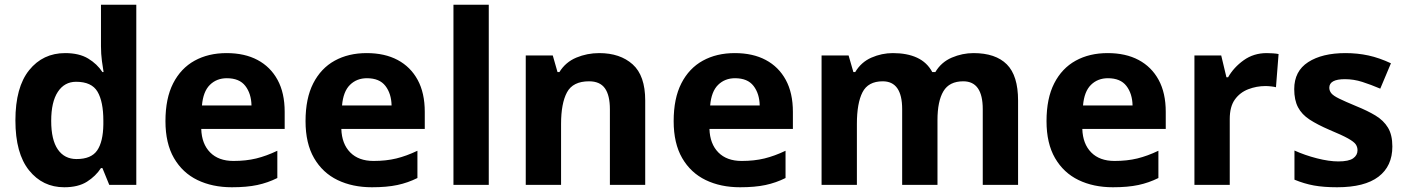

<svg xmlns="http://www.w3.org/2000/svg" viewBox="-20 -780 5932 810"><path d="M251 10Q160 10 102.5 -61.5Q45 -133 45 -272Q45 -412 103 -484Q161 -556 255 -556Q314 -556 352 -533Q390 -510 412 -476H417Q414 -492 410 -522.5Q406 -553 406 -585V-760H555V0H441L412 -71H406Q384 -37 347 -13.5Q310 10 251 10ZM303 -109Q365 -109 390 -145.5Q415 -182 416 -255V-271Q416 -351 391.5 -393Q367 -435 301 -435Q252 -435 224 -392.5Q196 -350 196 -270Q196 -190 224 -149.5Q252 -109 303 -109Z M936 -556Q1012 -556 1066.5 -527Q1121 -498 1151 -443Q1181 -388 1181 -308V-236H829Q831 -173 866.5 -137Q902 -101 965 -101Q1018 -101 1061 -111.5Q1104 -122 1150 -144V-29Q1110 -9 1065.5 0.5Q1021 10 958 10Q876 10 813 -20.5Q750 -51 714 -113Q678 -175 678 -269Q678 -365 710.5 -428.5Q743 -492 801 -524Q859 -556 936 -556ZM937 -450Q894 -450 865.5 -422Q837 -394 832 -335H1041Q1040 -385 1015 -417.5Q990 -450 937 -450Z M1527 -556Q1603 -556 1657.5 -527Q1712 -498 1742 -443Q1772 -388 1772 -308V-236H1420Q1422 -173 1457.5 -137Q1493 -101 1556 -101Q1609 -101 1652 -111.5Q1695 -122 1741 -144V-29Q1701 -9 1656.5 0.5Q1612 10 1549 10Q1467 10 1404 -20.5Q1341 -51 1305 -113Q1269 -175 1269 -269Q1269 -365 1301.5 -428.5Q1334 -492 1392 -524Q1450 -556 1527 -556ZM1528 -450Q1485 -450 1456.5 -422Q1428 -394 1423 -335H1632Q1631 -385 1606 -417.5Q1581 -450 1528 -450Z M2042 0H1893V-760H2042Z M2508 -556Q2596 -556 2649 -508.5Q2702 -461 2702 -356V0H2553V-319Q2553 -378 2532 -407.5Q2511 -437 2465 -437Q2397 -437 2372 -390.5Q2347 -344 2347 -257V0H2198V-546H2312L2332 -476H2340Q2366 -518 2411.5 -537Q2457 -556 2508 -556Z M3080 -556Q3156 -556 3210.5 -527Q3265 -498 3295 -443Q3325 -388 3325 -308V-236H2973Q2975 -173 3010.5 -137Q3046 -101 3109 -101Q3162 -101 3205 -111.5Q3248 -122 3294 -144V-29Q3254 -9 3209.5 0.5Q3165 10 3102 10Q3020 10 2957 -20.5Q2894 -51 2858 -113Q2822 -175 2822 -269Q2822 -365 2854.5 -428.5Q2887 -492 2945 -524Q3003 -556 3080 -556ZM3081 -450Q3038 -450 3009.5 -422Q2981 -394 2976 -335H3185Q3184 -385 3159 -417.5Q3134 -450 3081 -450Z M4087 -556Q4180 -556 4227.5 -508.5Q4275 -461 4275 -356V0H4126V-319.4Q4126 -437 4043.8 -437Q3985 -437 3960 -395Q3935 -353 3935 -273.5V0H3786V-319.4Q3786 -437 3704 -437Q3642.3 -437 3618.6 -390.7Q3595 -344.4 3595 -257.4V0H3446V-546H3560L3580.2 -476H3588Q3613 -518 3656.5 -537Q3700 -556 3746.7 -556Q3807 -556 3849 -536.5Q3891 -517 3913 -476H3926Q3951 -518 3995.5 -537Q4040 -556 4087 -556Z M4653 -556Q4729 -556 4783.5 -527Q4838 -498 4868 -443Q4898 -388 4898 -308V-236H4546Q4548 -173 4583.5 -137Q4619 -101 4682 -101Q4735 -101 4778 -111.5Q4821 -122 4867 -144V-29Q4827 -9 4782.5 0.5Q4738 10 4675 10Q4593 10 4530 -20.5Q4467 -51 4431 -113Q4395 -175 4395 -269Q4395 -365 4427.5 -428.5Q4460 -492 4518 -524Q4576 -556 4653 -556ZM4654 -450Q4611 -450 4582.5 -422Q4554 -394 4549 -335H4758Q4757 -385 4732 -417.5Q4707 -450 4654 -450Z M5324 -556Q5335 -556 5350 -555Q5365 -554 5374 -552L5363 -412Q5356 -414 5342.5 -415.5Q5329 -417 5319 -417Q5281 -417 5246 -403.5Q5211 -390 5189.5 -360Q5168 -330 5168 -278V0H5019V-546H5132L5154 -454H5161Q5185 -496 5227 -526Q5269 -556 5324 -556Z M5854 -162Q5854 -79 5795.5 -34.5Q5737 10 5621 10Q5564 10 5523 2.5Q5482 -5 5441 -22V-145Q5485 -125 5536 -112Q5587 -99 5626 -99Q5670 -99 5688.5 -112Q5707 -125 5707 -146Q5707 -160 5699.5 -171Q5692 -182 5667 -196Q5642 -210 5589 -232Q5538 -254 5505 -275.5Q5472 -297 5456 -327.5Q5440 -358 5440 -404Q5440 -480 5499 -518Q5558 -556 5656 -556Q5707 -556 5753 -546Q5799 -536 5848 -513L5803 -406Q5763 -423 5727 -434.5Q5691 -446 5654 -446Q5621 -446 5604.5 -437Q5588 -428 5588 -410Q5588 -397 5596.5 -386.5Q5605 -376 5629.5 -364Q5654 -352 5702 -332Q5749 -313 5783 -292.5Q5817 -272 5835.5 -241.5Q5854 -211 5854 -162Z"/></svg>

Font: Noto Sans Ol Chiki
Style: Regular
Weight: 400
Designer: Monotype Design Team, Lewis McGuffie
Foundry: Monotype Imaging Inc.
Version: Version 2.003